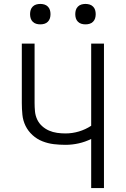

<svg xmlns="http://www.w3.org/2000/svg" viewBox="-20 -957 640 977"><path d="M444 0V-250Q414 -235 380.5 -227.5Q347 -220 313 -220Q283 -220 253.5 -223.5Q224 -227 196 -238Q168 -249 145.5 -269.5Q123 -290 110 -316.5Q97 -343 94 -373Q91 -403 91 -433V-735H156V-433Q156 -412 158 -390.5Q160 -369 169 -349.5Q178 -330 194 -315.5Q210 -301 229.5 -292.5Q249 -284 270.5 -281Q292 -278 313 -278Q348 -278 381.5 -288Q415 -298 444 -317V-735H509V0ZM415 -833Q404 -833 394 -836Q384 -839 376.5 -846.5Q369 -854 366 -864Q363 -874 363 -885Q363 -896 366 -906Q369 -916 376.5 -923.5Q384 -931 394 -934Q404 -937 415 -937Q426 -937 436 -934Q446 -931 453.5 -923.5Q461 -916 464 -906Q467 -896 467 -885Q467 -874 464 -864Q461 -854 453.5 -846.5Q446 -839 436 -836Q426 -833 415 -833ZM185 -833Q174 -833 164 -836Q154 -839 146.5 -846.5Q139 -854 136 -864Q133 -874 133 -885Q133 -896 136 -906Q139 -916 146.5 -923.5Q154 -931 164 -934Q174 -937 185 -937Q196 -937 206 -934Q216 -931 223.5 -923.5Q231 -916 234 -906Q237 -896 237 -885Q237 -874 234 -864Q231 -854 223.5 -846.5Q216 -839 206 -836Q196 -833 185 -833Z"/></svg>

Font: Iosevka Light Extended
Style: Regular
Weight: 300
Width: 7
Monospace: yes
Designer: Belleve Invis
Foundry: Belleve Invis
Version: Version 32.5.0; ttfautohint (v1.8.4)